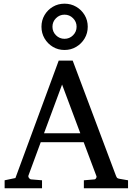

<svg xmlns="http://www.w3.org/2000/svg" viewBox="-20 -1013 714 1033"><path d="M452.1 -869.1Q452.1 -834.5 435.3 -806.2Q418.5 -777.8 390.1 -761Q361.8 -744.1 327.1 -744.1Q292.5 -744.1 264.4 -761Q236.3 -777.8 219.7 -806.2Q203.1 -834.5 203.1 -869.1Q203.1 -903.8 219.7 -931.9Q236.3 -960 264.4 -976.6Q292.5 -993.2 327.1 -993.2Q361.8 -993.2 390.1 -976.6Q418.5 -960 435.3 -931.9Q452.1 -903.8 452.1 -869.1ZM668.9 0H431.2V-43L488.8 -47.9Q492.7 -47.9 496.1 -53Q499.5 -58.1 499.5 -62.5Q499.5 -64.5 499 -64.9L430.2 -248H199.2L132.8 -67.9Q132.3 -66.9 132.3 -64.9Q132.3 -59.1 137.5 -53.5Q142.6 -47.9 147 -47.9L206.1 -43V0H4.9V-43L63 -55.2L295.9 -687H371.1L603 -69.8Q606.9 -59.6 609.9 -56.2Q612.8 -52.7 624 -50.8L668.9 -43ZM392.1 -869.1Q392.1 -896 373 -915Q354 -934.1 327.1 -934.1Q300.3 -934.1 281.2 -915Q262.2 -896 262.2 -869.1Q262.2 -842.3 281.2 -823.2Q300.3 -804.2 327.1 -804.2Q354 -804.2 373 -823.2Q392.1 -842.3 392.1 -869.1ZM412.1 -295.9 314 -558.1 216.8 -295.9Z"/></svg>

Font: Abyssinica SIL
Style: Regular
Weight: 400
Designer: Victor Gaultney and Lorna Evans
Foundry: SIL International
Version: Version 2.100